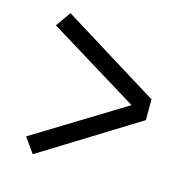

<svg xmlns="http://www.w3.org/2000/svg" viewBox="-90 -724 780 768"><g transform="rotate(15 300.0 -340.0)"><path d="M110 -48 66 -110 441 -340 66 -570 110 -632 512 -383V-297Z"/></g></svg>

Font: Nova
Style: Regular
Weight: 400
Monospace: yes
Designer: Belleve Invis
Foundry: Belleve Invis
Version: Version 24.1.4; ttfautohint (v1.8.4)